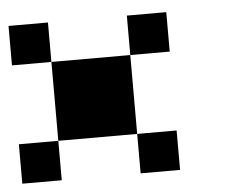

<svg xmlns="http://www.w3.org/2000/svg" viewBox="-38 -643 576 485"><g transform="rotate(-5 250.0 -400.0)"><path d="M0 -200V-300H100V-200ZM0 -500V-600H100V-500ZM100 -500H300V-300H100ZM300 -200V-300H400V-200ZM300 -500V-600H400V-500Z"/></g></svg>

Font: GalmuriMono9 Regular
Style: Regular
Weight: 400
Designer: Lee Minseo (quiple)
Version: Version 2.399;hotconv 1.1.1;makeotfexe 2.6.0 DEVELOPMENT